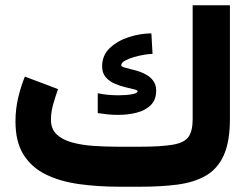

<svg xmlns="http://www.w3.org/2000/svg" viewBox="-20 -707 956 727"><path d="M432.1 -151.4H504.4Q590.8 -151.4 635 -159.2Q679.2 -167 694.3 -189.5Q709.5 -211.9 709.5 -255.4V-687H850.6V-256.8Q850.6 -170.9 827.4 -119.4Q804.2 -67.9 760 -42.2Q715.8 -16.6 653.6 -8.3Q591.3 0 512.7 0H432.1Q350.1 0 278.8 -10Q207.5 -20 153.6 -46.4Q99.6 -72.8 69.1 -121.3Q38.6 -169.9 38.6 -247.1Q38.6 -293.5 48.8 -336.9Q59.1 -380.4 74.2 -417L199.7 -369.6Q191.4 -346.2 182.1 -314.7Q172.9 -283.2 172.9 -254.4Q172.9 -219.2 194.1 -198.7Q215.3 -178.2 251.7 -168Q288.1 -157.7 334.7 -154.5Q381.3 -151.4 432.1 -151.4ZM350.1 -354Q367.2 -350.1 388.2 -348.1Q409.2 -346.2 429.2 -346.2Q458.5 -346.2 479.7 -350.1Q501 -354 501 -361.8Q501 -365.7 487.5 -368.9Q474.1 -372.1 453.9 -377Q433.6 -381.8 413.6 -390.6Q393.6 -399.4 380.1 -415Q366.7 -430.7 366.7 -455.6Q366.7 -498 396.2 -525.6Q425.8 -553.2 469 -566.9Q512.2 -580.6 553.2 -580.6L557.6 -502.9Q545.9 -502.9 526.4 -499.8Q506.8 -496.6 486.8 -490.7Q466.8 -484.9 452.9 -477.1Q439 -469.2 439 -460Q439 -454.1 456.5 -450Q474.1 -445.8 498.3 -439Q522.5 -432.1 542 -418.9Q555.2 -409.7 563.2 -396.5Q571.3 -383.3 571.3 -363.8Q571.3 -328.6 550.5 -308.6Q529.8 -288.6 497.1 -280.3Q464.4 -272 427.2 -272Q407.7 -272 387.9 -273.9Q368.2 -275.9 350.1 -278.8Z"/></svg>

Font: Vazirmatn UI Black
Style: Regular
Weight: 900
Designer: Saber Rastikerdar
Foundry: Saber Rastikerdar
Version: Version 33.003